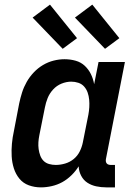

<svg xmlns="http://www.w3.org/2000/svg" viewBox="-20 -798 590 830"><path d="M157 12Q129 12 104.5 3Q80 -6 64 -25.5Q48 -45 40 -70Q32 -95 30.5 -122Q29 -149 31.5 -176.5Q34 -204 40 -231L63 -351Q68 -375 75.5 -398.5Q83 -422 95.5 -444Q108 -466 126 -485Q144 -504 166 -517Q188 -530 212 -536Q236 -542 259 -542Q284 -542 307 -535.5Q330 -529 346.5 -513.5Q363 -498 373 -477.5Q383 -457 387 -434L406 -530H520L438 -111Q437 -106 437.5 -101Q438 -96 441 -92Q444 -88 449 -86.5Q454 -85 459 -85H477V12H440Q417 12 396 7.5Q375 3 358 -8Q341 -19 331 -38Q321 -57 320 -79Q307 -58 288.5 -40Q270 -22 249 -10.5Q228 1 204 6.5Q180 12 157 12ZM221 -85Q241 -85 261.5 -91Q282 -97 298.5 -110.5Q315 -124 324.5 -143Q334 -162 338 -182L362 -302Q365 -318 366 -334.5Q367 -351 365.5 -367Q364 -383 359 -397.5Q354 -412 344 -423.5Q334 -435 319 -440Q304 -445 288 -445Q267 -445 246 -436.5Q225 -428 209.5 -411Q194 -394 186 -374Q178 -354 174 -333L150 -213Q147 -198 146 -183Q145 -168 147 -153.5Q149 -139 154 -125.5Q159 -112 168.5 -102.5Q178 -93 192 -89Q206 -85 221 -85ZM434 -587 304 -722 379 -778 496 -633ZM251 -587 121 -722 196 -778 313 -633Z"/></svg>

Font: Lode Term
Style: Bold Italic
Weight: 700
Italic angle: -11°
Monospace: yes
Designer: Belleve Invis
Foundry: Belleve Invis
Version: Version 29.2.0